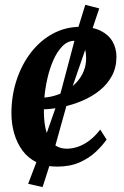

<svg xmlns="http://www.w3.org/2000/svg" viewBox="-20 -680 516 798"><path d="M423 -100Q406.5 -76 378.8 -49.5Q351 -23 311 -5.2Q271 12.5 217 12.5Q168.5 12.5 132.5 -5.2Q96.5 -23 73.5 -54.2Q50.5 -85.5 39 -125.2Q27.5 -165 27.5 -209Q27.5 -282 48.8 -346.8Q70 -411.5 108.5 -461.5Q147 -511.5 199.5 -540Q252 -568.5 314.5 -568.5Q366 -568.5 399 -551.8Q432 -535 448 -506.8Q464 -478.5 464 -444Q464 -399.5 445.2 -364.8Q426.5 -330 394.8 -304.5Q363 -279 323.5 -262Q284 -245 242.2 -236Q200.5 -227 162.5 -225.5Q162 -187 167.2 -156.5Q172.5 -126 184.2 -105Q196 -84 214.2 -73Q232.5 -62 258 -62Q280.5 -62 304.5 -70.2Q328.5 -78.5 352 -96.2Q375.5 -114 396.5 -141.5ZM290 -510.5Q261.5 -510.5 239.2 -487.8Q217 -465 201.2 -428.8Q185.5 -392.5 176.5 -351.8Q167.5 -311 164.5 -274.5Q190 -276.5 215 -284.8Q240 -293 262.2 -307.5Q284.5 -322 301.5 -341.5Q318.5 -361 328.2 -385.2Q338 -409.5 338 -438Q338 -474.5 325.5 -492.5Q313 -510.5 290 -510.5ZM157 97.5 97 84 140 -29 230 -286.5 297 -539 334.5 -660 392.5 -645 354 -530.5 266 -275.5 194 -17.5Z"/></svg>

Font: Merriweather 24pt SemiCondensed
Style: Bold Italic
Weight: 700
Width: 4
Italic angle: -7.8°
Designer: Eben Sorkin
Foundry: Eben Sorkin
Version: Version 2.101